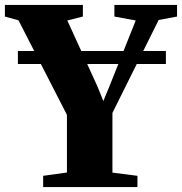

<svg xmlns="http://www.w3.org/2000/svg" viewBox="-41 -763 742 783"><path d="M232 -59.5V-294.5L34.5 -680L-21 -695.5V-743H297V-695.5L233.5 -679.5L355.5 -412.5L380.5 -351L406 -413L512.5 -679.5L425.5 -695.5V-743H681V-695.5L606 -681.5L417.5 -302.5V-59L519.5 -46V0H135V-46ZM635.5 -555V-502H32V-555Z"/></svg>

Font: Merriweather 72pt Black
Style: Regular
Weight: 900
Version: Version 2.100